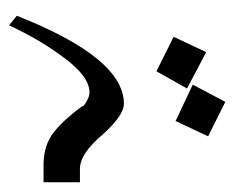

<svg xmlns="http://www.w3.org/2000/svg" viewBox="-64 -496 481 392"><g transform="rotate(90 176.0 -299.5)"><path d="M351.6 -148.4H316.4Q289.1 -148.4 267.6 -158.2Q246.1 -168 218.8 -199.2Q195.3 -226.6 195.3 -230.5Q179.7 -242.2 168 -242.2Q132.8 -242.2 89.8 -179.7Q58.6 -136.7 31.2 -78.1L11.7 -93.8Q97.7 -312.5 191.4 -312.5Q214.8 -312.5 253.9 -269.5Q293 -222.7 324.2 -222.7H351.6ZM257.8 -484.4 226.6 -418 152.3 -453.1 187.5 -519.5ZM160.2 -441.4 125 -378.9 54.7 -414.1 85.9 -480.5Z"/></g></svg>

Font: 和音 by 宁静之雨，公众号njzyshare
Style: Regular
Weight: 400
Designer: Steve Matteson
Foundry: Ascender Corporation
Version: Version 6.00;June 8, 2018;FontCreator 11.0.0.2388 32-bit